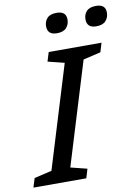

<svg xmlns="http://www.w3.org/2000/svg" viewBox="-118 -972 751 1037"><g transform="rotate(-10 257.5 -454.0)"><path d="M263 -634.5 172.5 -657 188 -707H477.5L462.5 -657L366.5 -634.5L194.5 -72.5L284.5 -50L269.5 0H-20.5L-5 -50L91 -72.5ZM250 -799Q198 -799 198 -846Q198 -872.5 214.2 -890.2Q230.5 -908 266.5 -908Q318.5 -908 318.5 -862.5Q318.5 -836 302 -817.5Q285.5 -799 250 -799ZM466 -799Q414 -799 414 -846Q414 -872.5 430.2 -890.2Q446.5 -908 482.5 -908Q534.5 -908 534.5 -862.5Q534.5 -836 518 -817.5Q501.5 -799 466 -799Z"/></g></svg>

Font: Newsreader 6pt
Style: Italic
Weight: 400
Italic angle: -17°
Designer: Hugues Gentile
Foundry: Production Type
Version: Version 1.003; ttfautohint (v1.8.3)